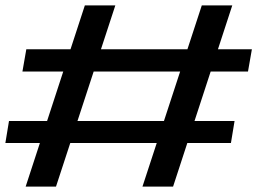

<svg xmlns="http://www.w3.org/2000/svg" viewBox="-24 -695 990 715"><path d="M506.5 0H620.5L841 -675H727.5ZM-4 -162.5H836L849.5 -244.5H9.5ZM71.5 0H184.5L405.5 -675H292ZM59.5 -428.5H899.5L914 -511.5H74Z"/></svg>

Font: Anybody ExtraExpanded Medium
Style: Italic
Weight: 500
Width: 8
Italic angle: -10°
Version: Version 1.113;gftools[0.9.25]